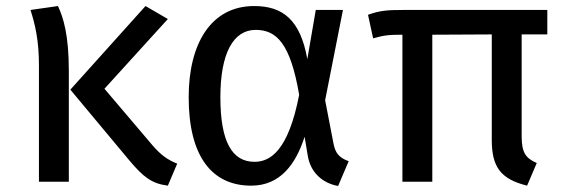

<svg xmlns="http://www.w3.org/2000/svg" viewBox="-20 -602 1866 636"><path d="M172 -582 81 -569C96 -522 109 -469 109 -386V0H208V-366C208 -487 190 -543 172 -582ZM536 -539 462 -582 213 -305 409 -70C454 -17 481 6 536 13L567 -60C536 -72 512 -89 484 -122L326 -308Z M822 -582C678 -582 605 -456 605 -280C605 -84 682 13 812 13C909 13 960 -59 989 -149L999 -89C1008 -27 1053 6 1100 14L1135 -68C1102 -80 1091 -96 1085 -125L1057 -270L1116 -569H1026L998 -406C975 -537 916 -582 822 -582ZM827 -503C896 -503 942 -458 971 -288C935 -102 875 -66 823 -66C749 -66 710 -132 710 -280C710 -426 753 -503 827 -503Z M1793 -488V-569H1315C1262 -569 1238 -567 1199 -553L1216 -475C1252 -485 1266 -487 1313 -487V0H1412V-487L1609 -488V-139C1609 -49 1638 -9 1726 13L1758 -62C1722 -78 1708 -95 1708 -151V-488Z"/></svg>

Font: Glow Sans SC Normal Medium
Style: Regular
Weight: 600
Designer: Ryoko NISHIZUKA (kana, bopomofo & ideographs); Paul D. Hunt (Latin, Greek & Cyrillic); Sandoll Communications, Soo-young
Version: Version 0.93